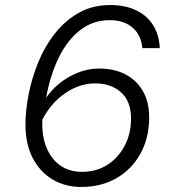

<svg xmlns="http://www.w3.org/2000/svg" viewBox="-20 -730 690 762"><path d="M373 -458Q432 -458 476.5 -435.5Q521 -413 546.5 -369.5Q572 -326 572 -264Q572 -183 537.5 -120.5Q503 -58 442.5 -23Q382 12 303 12Q239 12 189 -17.5Q139 -47 110 -102.5Q81 -158 81 -237Q81 -291 93.5 -355Q106 -419 131.5 -482Q157 -545 197.5 -596.5Q238 -648 292.5 -679Q347 -710 418 -710Q477 -710 520.5 -689Q564 -668 588 -629.5Q612 -591 614 -539H545Q540 -592 505.5 -621Q471 -650 415 -650Q350 -650 299.5 -611.5Q249 -573 214.5 -504Q180 -435 163 -342Q201 -396 258 -427Q315 -458 373 -458ZM306 -48Q362 -48 405.5 -75.5Q449 -103 474.5 -151Q500 -199 500 -260Q500 -328 460.5 -363.5Q421 -399 358 -399Q295 -399 238.5 -360Q182 -321 148 -255Q144 -162 186.5 -105Q229 -48 306 -48Z"/></svg>

Font: Azeret Mono Thin ExtraLight
Style: Italic
Weight: 250
Italic angle: -12°
Version: Version 1.002